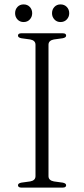

<svg xmlns="http://www.w3.org/2000/svg" viewBox="-20 -851 382 871"><path d="M200 -52Q200 -42 206.5 -36Q213 -30 224.5 -28L264.5 -22.5Q280 -19.5 280 -10.5Q280 -6 276.5 -3Q273 0 264.5 0H76.5Q69 0 65.2 -3Q61.5 -6 61.5 -10.5Q61.5 -19.5 77 -22.5L117 -28Q128.5 -30 134.8 -36Q141 -42 141 -52V-648Q141 -658 134.8 -664Q128.5 -670 117 -672L77 -677.5Q61.5 -680.5 61.5 -689.5Q61.5 -694.5 65.2 -697.2Q69 -700 76.5 -700H264.5Q273 -700 276.5 -697.2Q280 -694.5 280 -689.5Q280 -680.5 264.5 -677.5L224.5 -672Q213 -670 206.5 -664Q200 -658 200 -648ZM87 -751Q70 -751 59.2 -762.8Q48.5 -774.5 48.5 -791Q48.5 -808 59.2 -819.5Q70 -831 87 -831Q104.5 -831 115.2 -819.5Q126 -808 126 -791Q126 -774.5 115.2 -762.8Q104.5 -751 87 -751ZM254.5 -751Q237.5 -751 226.8 -762.8Q216 -774.5 216 -791Q216 -808 226.8 -819.5Q237.5 -831 254.5 -831Q272 -831 283 -819.5Q294 -808 294 -791Q294 -774.5 283 -762.8Q272 -751 254.5 -751Z"/></svg>

Font: Fraunces ExtraLight
Style: Regular
Weight: 250
Version: Version 1.000;[b76b70a41]